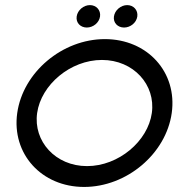

<svg xmlns="http://www.w3.org/2000/svg" viewBox="-20 -740 748 760"><path d="M127 -292.6C142.6 -404.1 258.4 -502.7 383.5 -502.7C508.7 -502.7 596.7 -404.1 581 -292.6C565.4 -181.1 449.6 -82.5 324.5 -82.5C199.3 -82.5 111.3 -181.1 127 -292.6ZM48.2 -292.6C25.5 -131.1 144.3 0 312.9 0C481.4 0 637.1 -131.1 659.8 -292.6C682.5 -454.1 563.7 -585.2 395.1 -585.2C226.6 -585.2 70.9 -454.1 48.2 -292.6ZM323.6 -631C348.6 -631 372.4 -649.8 376 -674.8C379.5 -699.8 361 -719.8 336 -719.8C311 -719.8 287 -699.8 283.5 -674.8C279.9 -649.8 298.6 -631 323.6 -631ZM471.1 -631C496.1 -631 519.9 -649.8 523.5 -674.8C527 -699.8 508.5 -719.8 483.5 -719.8C458.5 -719.8 434.5 -699.8 431 -674.8C427.4 -649.8 446.1 -631 471.1 -631Z"/></svg>

Font: Hi.
Style: Regular
Weight: 400
Designer: Mew Too, Robert Jablonski
Foundry: Cannot Into Space Fonts
Version: Version 1.996